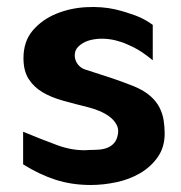

<svg xmlns="http://www.w3.org/2000/svg" viewBox="-20 -463 516 548"><path d="M46 -87Q94 -67 142.5 -49Q191 -31 236 -35Q250 -35 263 -36Q276 -37 287 -41.5Q298 -46 305.5 -54.5Q313 -63 316 -77Q320 -94 312.5 -107.5Q305 -121 292 -130.5Q279 -140 263 -146.5Q247 -153 235 -156Q195 -166 160.5 -175.5Q126 -185 101 -200Q76 -215 61.5 -238Q47 -261 47 -297Q47 -345 73.5 -376Q100 -407 140 -423.5Q180 -440 225.5 -442.5Q271 -445 310 -436Q339 -429 366 -419Q393 -409 416 -392V-291Q399 -305 383 -315.5Q367 -326 344 -336Q329 -343 311 -347.5Q293 -352 275 -352.5Q257 -353 239.5 -349Q222 -345 208 -334Q197 -325 194.5 -314.5Q192 -304 195 -293.5Q198 -283 206 -275Q214 -267 225 -264Q266 -251 297.5 -240.5Q329 -230 364 -216Q392 -204 409 -189Q426 -174 435 -156.5Q444 -139 447 -120Q450 -101 450 -82Q450 -43 430.5 -15Q411 13 380.5 31Q350 49 312.5 57Q275 65 239 65Q185 65 138.5 50Q92 35 46 6Z"/></svg>

Font: BM HANNA Pro
Style: Regular
Weight: 400
Designer: Woowa Brothers : Cheoljun Lim; Soyoung Lee; & Sandoll : Jooyeon Kang;
Foundry: Sandoll Communications Inc.
Version: Version 1.000;PS 1;hotconv 16.6.51;makeotf.lib2.5.65220